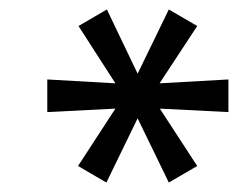

<svg xmlns="http://www.w3.org/2000/svg" viewBox="-20 -736 503 406"><path d="M205 -350 145 -385 231 -517 238 -507 80 -499V-568L238 -559L231 -549L146 -681L206 -716L274 -574H268L337 -716L397 -681L311 -550L303 -559L463 -568V-499L304 -507L311 -517L397 -385L337 -350L268 -492H274Z"/></svg>

Font: Nunito Sans 10pt SemiCondensed Medium
Style: Italic
Weight: 500
Width: 4
Italic angle: -9°
Designer: Vernon Adams
Foundry: Vernon Adams
Version: Version 3.101;gftools[0.9.27]